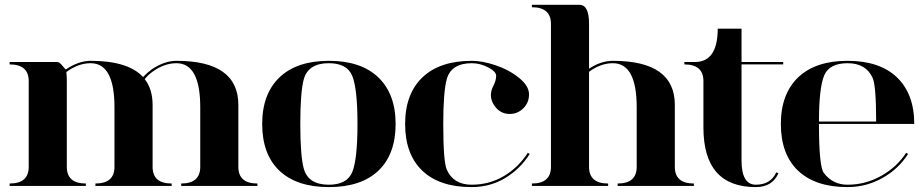

<svg xmlns="http://www.w3.org/2000/svg" viewBox="-20 -762 3787 787"><path d="M253.9 -429.7V-78.1Q253.9 -9.8 332 -9.8V0H19.5V-9.8Q97.7 -9.8 97.7 -78.1V-429.7Q97.7 -498 19.5 -498V-507.8H214.8Q223.6 -507.8 235.8 -492.7Q248 -477.5 250 -477.5Q302.7 -512.7 351.6 -512.7Q504.9 -512.7 566.4 -446.3Q584 -464.8 601.6 -477.5Q654.3 -512.7 703.1 -512.7Q957 -512.7 957 -332V-78.1Q957 -9.8 1035.2 -9.8V0H722.7V-9.8Q800.8 -9.8 800.8 -78.1V-322.3Q800.8 -502.9 703.1 -502.9Q652.3 -502.9 603.5 -466.8Q584 -452.1 573.2 -437.5Q605.5 -396.5 605.5 -332V-78.1Q605.5 -9.8 683.6 -9.8V0H371.1V-9.8Q449.2 -9.8 449.2 -78.1V-322.3Q449.2 -502.9 351.6 -502.9Q300.8 -502.9 252 -466.8Q253.9 -449.2 253.9 -429.7Z M1328.1 -4.9Q1402.3 -4.9 1423.8 -56.6Q1445.3 -109.4 1445.3 -253.9Q1445.3 -398.4 1423.8 -451.2Q1402.3 -502.9 1328.1 -502.9Q1244.1 -502.9 1225.6 -438.5Q1210.9 -386.7 1210.9 -253.9Q1210.9 -121.1 1225.6 -69.3Q1244.1 -4.9 1328.1 -4.9ZM1328.1 4.9Q1196.3 4.9 1125 -62.5Q1054.7 -129.9 1054.7 -253.9Q1054.7 -377 1126 -445.3Q1197.3 -512.7 1328.1 -512.7Q1459 -512.7 1530.3 -445.3Q1601.6 -377 1601.6 -253.9Q1601.6 -129.9 1531.2 -62.5Q1460 4.9 1328.1 4.9Z M1913.1 4.9Q1781.2 4.9 1710.9 -62.5Q1640.6 -129.9 1640.6 -253.9Q1640.6 -377 1711.9 -445.3Q1783.2 -512.7 1914.1 -512.7Q1957 -512.7 2011.2 -494.6Q2065.4 -476.6 2106.9 -443.4Q2148.4 -410.2 2148.4 -375Q2148.4 -340.8 2125 -317.9Q2101.6 -294.9 2069.3 -294.9Q2036.1 -294.9 2014.2 -319.3Q1992.2 -343.8 1992.2 -373Q1992.2 -390.6 2002.9 -411.6Q2013.7 -432.6 2013.7 -451.2Q2013.7 -468.8 1981 -485.8Q1948.2 -502.9 1914.1 -502.9Q1830.1 -502.9 1811.5 -438.5Q1796.9 -386.7 1796.9 -253.9Q1796.9 -98.6 1811.5 -66.4Q1838.9 -4.9 1913.1 -4.9Q1985.4 -4.9 2044.9 -40Q2104.5 -75.2 2143.6 -135.7L2151.4 -130.9Q2111.3 -68.4 2049.8 -31.7Q1988.3 4.9 1913.1 4.9Z M2238.3 -664.1Q2238.3 -732.4 2160.2 -732.4V-742.2H2355.5Q2394.5 -742.2 2394.5 -664.1V-480.5Q2443.4 -512.7 2492.2 -512.7Q2746.1 -512.7 2746.1 -332V-78.1Q2746.1 -9.8 2824.2 -9.8V0H2511.7V-9.8Q2589.8 -9.8 2589.8 -78.1V-322.3Q2589.8 -502.9 2492.2 -502.9Q2442.4 -502.9 2394.5 -467.8V-78.1Q2394.5 -9.8 2472.7 -9.8V0H2160.2V-9.8Q2238.3 -9.8 2238.3 -78.1Z M3019.5 -239.3Q3019.5 -151.4 3019.5 -104.5Q3019.5 -4.9 3078.1 -4.9Q3138.7 -4.9 3162.1 -55.7L3170.9 -51.8Q3145.5 4.9 3078.1 4.9Q2863.3 4.9 2863.3 -239.3V-429.7Q2863.3 -498 2785.2 -498V-507.8H2828.1Q2921.9 -507.8 2921.9 -644.5H3019.5V-507.8H3190.4V-498Q3105 -498 3019.5 -498Z M3336.9 -263.7H3571.3Q3571.3 -412.1 3556.6 -443.4Q3529.3 -502.9 3454.1 -502.9Q3379.9 -502.9 3358.4 -453.1Q3336.9 -401.4 3336.9 -263.7ZM3454.1 4.9Q3322.3 4.9 3251 -62.5Q3180.7 -129.9 3180.7 -253.9Q3180.7 -377 3252 -445.3Q3323.2 -512.7 3454.1 -512.7Q3585 -512.7 3656.2 -445.3Q3727.5 -377 3727.5 -253.9H3336.9Q3336.9 -81.1 3356.4 -53.7Q3392.6 -4.9 3454.1 -4.9Q3527.3 -4.9 3591.8 -41Q3656.2 -77.1 3694.3 -135.7L3702.1 -130.9Q3663.1 -69.3 3596.7 -32.2Q3530.3 4.9 3454.1 4.9Z"/></svg>

Font: spinwerad
Style: Bold
Weight: 700
Width: 7
Version: Version 0.3